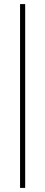

<svg xmlns="http://www.w3.org/2000/svg" viewBox="-20 -750 221 938"><path d="M103 -730V168H78V-730Z"/></svg>

Font: Elaine Sans ExtraLight
Style: Regular
Weight: 275
Designer: Wei Huang
Foundry: Wei Huang
Version: Version 2.001;December 24, 2019;FontCreator 12.0.0.2547 64-b